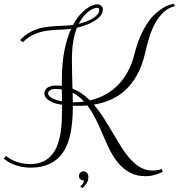

<svg xmlns="http://www.w3.org/2000/svg" viewBox="-60 -761 959 1031"><path d="M460.9 -737.8Q474.6 -737.8 483.4 -730.2Q492.2 -722.7 492.2 -709Q492.2 -689.9 478.3 -674.3Q464.4 -658.7 443.6 -646.5Q422.9 -634.3 398.4 -625.5Q374 -616.7 353 -611.8Q340.8 -581.1 333.5 -539.6Q326.2 -498 326.2 -441.9Q326.2 -405.8 327.1 -366.2Q328.1 -326.7 329.1 -285.2Q356.4 -274.4 379.4 -258.5Q402.3 -242.7 422.9 -222.2Q472.2 -233.4 511.5 -256.3Q550.8 -279.3 580.3 -311.5Q609.9 -343.8 629.9 -383.3Q649.9 -422.9 661.1 -466.8Q675.3 -524.4 693.8 -566.4Q712.4 -608.4 732.7 -638.2Q752.9 -668 773.9 -687Q794.9 -706.1 813.7 -717.5Q832.5 -729 848.1 -734.1Q863.8 -739.3 873 -741.2L878.9 -728Q842.8 -719.2 816.7 -693.8Q790.5 -668.5 771.7 -633.3Q752.9 -598.1 740.5 -556.9Q728 -515.6 719.2 -476.1Q703.1 -405.8 675 -356.7Q647 -307.6 610.8 -275.1Q574.7 -242.7 532.2 -224.6Q489.7 -206.5 443.8 -199.2Q472.7 -165.5 497.6 -126.2Q522.5 -86.9 545.4 -47.6Q568.4 -8.3 591.3 28.3Q614.3 64.9 639.6 93Q665 121.1 694.1 137.9Q723.1 154.8 758.8 154.8Q770 154.8 782.2 153.1Q794.4 151.4 808.1 147L814 161.1Q813.5 161.6 806.2 165.3Q798.8 168.9 786.4 173.3Q773.9 177.7 757.3 181.4Q740.7 185.1 721.2 185.1Q671.4 185.1 635.3 164.8Q599.1 144.5 572.3 111.1Q545.4 77.6 524.7 34.4Q503.9 -8.8 484.9 -55.2Q466.3 -98.6 448 -133.3Q429.7 -168 409.2 -194.8Q395.5 -193.4 382.1 -193.1Q368.7 -192.9 355 -192.9H331.1V-187Q331.1 -143.1 327.1 -101.8Q323.2 -60.5 313.7 -24.4Q304.2 11.7 287.6 42Q271 72.3 245.8 93.8Q220.7 115.2 185.8 127.2Q150.9 139.2 104 139.2Q64.5 139.2 27.6 127.2Q-9.3 115.2 -40 90.8L-27.8 76.2Q-1 98.1 33 109.1Q66.9 120.1 102.1 120.1Q142.1 120.1 170.4 106.9Q198.7 93.8 217.5 71.5Q236.3 49.3 247.6 20Q258.8 -9.3 264.4 -41.7Q270 -74.2 271.5 -107.9Q272.9 -141.6 272.9 -171.9V-198.2Q241.2 -203.1 222.4 -211.4Q203.6 -219.7 193.8 -228.5Q184.1 -237.3 181.2 -245.4Q178.2 -253.4 178.2 -258.8Q178.2 -270 183.3 -278.3Q188.5 -286.6 197 -291.7Q205.6 -296.9 217.3 -299.3Q229 -301.8 242.2 -301.8Q249.5 -301.8 257.1 -301.3Q264.6 -300.8 272 -299.8V-326.2Q272 -421.9 286.1 -490.7Q300.3 -559.6 321.8 -606Q287.1 -602.1 253.4 -601.3Q219.7 -600.6 187 -595.2Q154.3 -589.8 123 -576.4Q91.8 -563 63 -534.2L47.9 -545.9Q76.2 -575.2 105.7 -590.3Q135.3 -605.5 166.5 -612.1Q197.8 -618.7 231.2 -620.1Q264.6 -621.6 301.8 -624Q308.6 -624 316.2 -625Q323.7 -626 332 -627Q349.6 -659.7 368.9 -681.2Q388.2 -702.6 406 -715.3Q423.8 -728 438.5 -732.9Q453.1 -737.8 460.9 -737.8ZM460.9 -719.2Q455.6 -719.2 444.6 -715.6Q433.6 -711.9 419.7 -702.4Q405.8 -692.9 390.9 -676Q376 -659.2 362.8 -632.8Q383.3 -638.2 403.1 -645.5Q422.9 -652.8 438.5 -662.4Q454.1 -671.9 463.6 -683.3Q473.1 -694.8 473.1 -708Q473.1 -711.9 470.5 -715.6Q467.8 -719.2 460.9 -719.2ZM241.2 -283.2Q216.3 -283.2 207.3 -275.6Q198.2 -268.1 198.2 -259.8Q198.2 -247.1 218 -235.1Q237.8 -223.1 272.9 -216.8Q272.9 -233.4 272.5 -249.3Q272 -265.1 272 -280.8Q264.6 -281.7 256.6 -282.5Q248.5 -283.2 241.2 -283.2ZM391.1 -215.8Q377 -231 361.8 -242.9Q346.7 -254.9 330.1 -263.2Q330.1 -250.5 330.6 -237.5Q331.1 -224.6 331.1 -211.9H332Q347.7 -211.9 362.3 -212.6Q377 -213.4 391.1 -215.8ZM371.6 239.3Q381.3 231.9 386 223.4Q390.6 214.8 390.6 207.5Q379.4 207.5 371.6 201.9Q363.8 196.3 363.8 183.6Q363.8 173.8 370.8 166.5Q377.9 159.2 387.7 159.2Q400.4 159.2 407.5 168Q414.6 176.8 414.6 190.4Q414.6 209 404.3 224.4Q394 239.7 381.8 249.5Z"/></svg>

Font: Clicker Script
Style: Regular
Weight: 400
Designer: Astigmatic (AOETI)
Foundry: Astigmatic (AOETI)
Version: Version 1.000